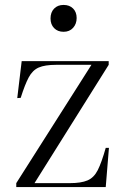

<svg xmlns="http://www.w3.org/2000/svg" viewBox="-20 -759 504 779"><path d="M46 0V-16L351 -496H208Q162 -496 137 -485Q112 -474 96.5 -445Q81 -416 64 -362L50 -361L68 -511H421V-496L120 -16H264Q309 -16 335 -27Q361 -38 376.5 -68.5Q392 -99 409 -159H422L409 0ZM238 -630Q214 -630 199.5 -645Q185 -660 185 -684Q185 -709 199.5 -724Q214 -739 238 -739Q262 -739 276.5 -724.5Q291 -710 291 -686Q291 -662 276.5 -646Q262 -630 238 -630Z"/></svg>

Font: Literata 72pt Light
Style: Regular
Weight: 300
Designer: Latin by Veronika Burian and Jose Scaglione. Greek by Irene Vlachou. Cyrillic by Vera Evstafieva.
Foundry: TypeTogether
Version: Version 3.002